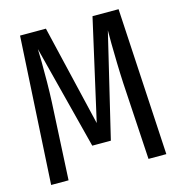

<svg xmlns="http://www.w3.org/2000/svg" viewBox="-105 -798 826 890"><g transform="rotate(-15 307.5 -353.0)"><path d="M544.1 -706.2 584.1 0H498.5L476.4 -368.7Q473.8 -417.9 472.6 -469.2Q471.3 -520.5 470.8 -562.3Q470.3 -604.1 470.8 -624.6L351.8 -126.7H262.6L134.9 -624.6Q135.9 -604.6 136.4 -561Q136.9 -517.4 136.4 -465.6Q135.9 -413.8 133.8 -369.7L114.9 0H31.3L71.3 -706.2H195.4L309.7 -222.6L419 -706.2Z"/></g></svg>

Font: FiraCode Nerd Font
Style: Regular
Weight: 400
Designer: Carrois Corporate, Edenspiekermann AG, Nikita Prokopov
Foundry: Carrois Corporate, Edenspiekermann AG, Nikita Prokopov
Version: Version 6.002;Nerd Fonts 3.4.0